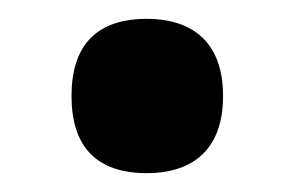

<svg xmlns="http://www.w3.org/2000/svg" viewBox="-20 -176 313 204"><path d="M136 8C179 8 217 -12 217 -74C217 -136 179 -156 136 -156C91 -156 56 -136 56 -74C56 -12 91 8 136 8Z"/></svg>

Font: Noto Serif Ethiopic ExtraCondensed Black
Style: Regular
Weight: 900
Width: 2
Designer: Monotype Design Team
Foundry: Monotype Imaging Inc.
Version: Version 2.102